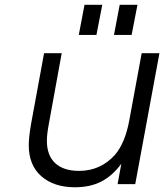

<svg xmlns="http://www.w3.org/2000/svg" viewBox="-20 -769 686 802"><path d="M471.2 0 486.8 -85Q449.2 -34.2 402.8 -10.5Q356.4 13.2 293 13.2Q205.6 13.2 152.8 -32.7Q100.1 -78.6 100.1 -163.1Q100.1 -194.8 109.9 -252L164.1 -546.9H237.8L184.1 -252Q175.8 -208 175.8 -181.2Q175.8 -119.6 210.7 -87.4Q245.6 -55.2 310.1 -55.2Q400.4 -55.2 460.9 -123Q502.9 -172.9 520 -266.1L571.8 -546.9H646L544.9 0ZM309.1 -623 333 -749H407.2L382.8 -623ZM456.1 -623 480 -749H554.2L529.8 -623Z"/></svg>

Font: Involve
Style: Italic
Weight: 400
Italic angle: -10.5°
Designer: Stefan Peev
Foundry: Context Ltd.
Version: Version 1.001